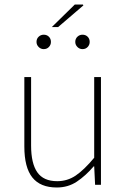

<svg xmlns="http://www.w3.org/2000/svg" viewBox="-20 -820 564 852"><path d="M232 12Q159 12 123.5 -32.5Q88 -77 88 -170V-478H118V-174Q118 -95 145.5 -55.5Q173 -16 234 -16Q279 -16 316 -41Q353 -66 398 -120V-478H428V0H402L398 -82H396Q360 -40 321 -14Q282 12 232 12ZM174 -602Q161 -602 151.5 -611.5Q142 -621 142 -634Q142 -648 151.5 -657Q161 -666 174 -666Q188 -666 197 -657Q206 -648 206 -634Q206 -621 197 -611.5Q188 -602 174 -602ZM346 -602Q333 -602 323.5 -611.5Q314 -621 314 -634Q314 -648 323.5 -657Q333 -666 346 -666Q360 -666 369 -657Q378 -648 378 -634Q378 -621 369 -611.5Q360 -602 346 -602ZM210 -700 312 -800H348L350 -796L238 -700Z"/></svg>

Font: Source Sans 3 VF
Style: Regular
Weight: 200
Designer: Paul D. Hunt
Foundry: Adobe
Version: Version 3.046;hotconv 1.0.118;makeotfexe 2.5.65603